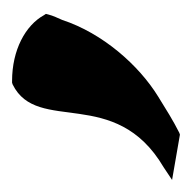

<svg xmlns="http://www.w3.org/2000/svg" viewBox="-74 -175 318 318"><g transform="rotate(-90 85.0 -16.0)"><path d="M-54 110 21 123 24 122C44 112 63 100 84 87C136 55 189 -5 211 -72C214 -79 218 -87 220 -95L221 -99L219 -102C202 -133 161 -155 110 -155H107L104 -154C21 -113 103 16 -33 96Z"/></g></svg>

Font: Rabbid Highway Sign IV
Style: BlkObl
Weight: 400
Foundry: Cannot Into Space Fonts
Version: Version 0.277